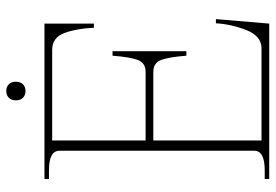

<svg xmlns="http://www.w3.org/2000/svg" viewBox="-150 -708 859 598"><g transform="rotate(-90 279.0 -409.5)"><path d="M265 -789Q265 -803 273 -811Q281 -819 294 -819Q307 -819 315 -811Q323 -803 323 -789Q323 -775 315 -767Q307 -759 294 -759Q281 -759 273 -767Q265 -775 265 -789ZM518 -166 504 0H20V-14H47Q77 -14 92.5 -22Q108 -30 108 -47V-653Q108 -670 92.5 -678Q77 -686 47 -686H20V-700H504V-546H491Q489 -598 475 -637Q461 -676 422 -676H140V-385H353Q382 -385 391 -410Q400 -435 404 -488H418V-258H404Q400 -311 391 -336Q382 -361 353 -361H140V-24H427Q465 -24 483.5 -70.5Q502 -117 505 -166Z"/></g></svg>

Font: Taviraj Thin
Style: Regular
Weight: 250
Designer: Katatrad Team
Foundry: CadsonDemak
Version: Version 1.001